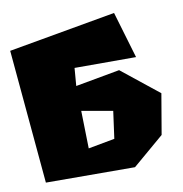

<svg xmlns="http://www.w3.org/2000/svg" viewBox="-70 -628 628 658"><g transform="rotate(-10 244.5 -299.5)"><path d="M200 -255 308 -236 295 -141 203 -124ZM-4 -500 38 -34 348 -33 457 -126 481 -267 352 -370 198 -342 203 -404H417L369 -566Z"/></g></svg>

Font: Super Mario
Style: Regular
Weight: 400
Version: Version 1.0